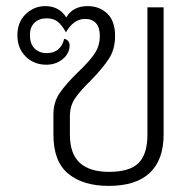

<svg xmlns="http://www.w3.org/2000/svg" viewBox="-20 -600 636 629"><path d="M155 -159V-224Q155 -265 175 -294.5Q195 -324 235 -363Q271 -397 289 -423Q307 -449 307 -482Q307 -510 294.5 -524Q282 -538 259 -538Q221 -538 196 -494Q183 -518 169 -529Q155 -540 133 -540Q108 -540 93 -525.5Q78 -511 78 -485Q78 -457 93 -441.5Q108 -426 133 -426Q157 -426 171.5 -439Q186 -452 190 -473Q208 -469 208 -451Q208 -425 185.5 -406.5Q163 -388 132 -388Q91 -388 64 -415Q37 -442 37 -484Q37 -528 64.5 -554Q92 -580 128 -580Q174 -580 197 -543Q219 -580 267 -580Q306 -580 331.5 -555.5Q357 -531 357 -482Q357 -439 337 -408Q317 -377 278 -337Q243 -303 226 -278Q209 -253 209 -220V-159Q209 -96 241.5 -66.5Q274 -37 337 -37Q405 -37 434 -66Q463 -95 463 -159V-576H516V-159Q516 -77 471 -34Q426 9 336 9Q252 9 203.5 -31Q155 -71 155 -159Z"/></svg>

Font: Krub Light
Style: Regular
Weight: 300
Designer: Ekaluck Peanpanawate
Foundry: Cadson Demak Co.,Ltd.
Version: Version 1.000; ttfautohint (v1.6)